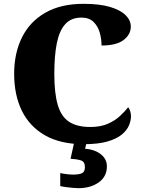

<svg xmlns="http://www.w3.org/2000/svg" viewBox="-20 -744 748 1004"><path d="M418 10Q297 10 216 -36Q135 -82 94.5 -164.5Q54 -247 54 -358Q54 -466 95 -548.5Q136 -631 217 -677.5Q298 -724 417 -724Q500 -724 554.5 -708Q609 -692 636.5 -665Q664 -638 664 -605Q664 -564 626.5 -535Q589 -506 511 -506Q511 -540 501.5 -573.5Q492 -607 469 -629.5Q446 -652 406 -652Q352 -652 321 -617.5Q290 -583 277 -517.5Q264 -452 264 -358Q264 -257 282 -195.5Q300 -134 341.5 -107Q383 -80 452 -80Q506 -80 543.5 -96.5Q581 -113 607 -137Q633 -161 650 -183Q657 -176 661 -162Q665 -148 665 -137Q665 -114 654.5 -88.5Q644 -63 617 -40.5Q590 -18 541.5 -4Q493 10 418 10ZM390 240Q380 240 362 238.5Q344 237 325.5 234.5Q307 232 295 229V161Q313 165 331.5 167Q350 169 363 169Q392 169 408 162Q424 155 424 130Q424 101 402.5 94.5Q381 88 349 86L370 -9H435L425 34Q458 36 483.5 48Q509 60 524 79.5Q539 99 539 126Q539 179 496.5 209.5Q454 240 390 240Z"/></svg>

Font: Noto Serif Khmer Black
Style: Regular
Weight: 900
Version: Version 2.003